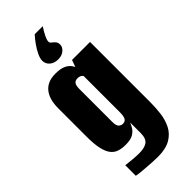

<svg xmlns="http://www.w3.org/2000/svg" viewBox="-264 -750 913 913"><g transform="rotate(-45 192.0 -293.5)"><path d="M248 -707Q233 -684 224 -665.5Q215 -647 215 -636Q215 -628 222.5 -622.5Q230 -617 237.5 -609Q245 -601 245 -586Q245 -570 229.5 -556.5Q214 -543 189 -543Q163 -543 146.5 -557Q130 -571 130 -593Q130 -608 140 -629Q150 -650 165 -671Q180 -692 194 -707ZM195 120Q179 120 157 118.5Q135 117 113.5 115.5Q92 114 76.5 112Q61 110 58 109V38Q72 40 99.5 42.5Q127 45 145 45Q162 45 175.5 42Q189 39 198.5 32.5Q208 26 213 13.5Q218 1 218 -17V-89Q214 -79 206 -65Q198 -51 180.5 -40Q163 -29 128 -29Q103 -29 83.5 -35.5Q64 -42 51 -59Q38 -76 31 -107Q24 -138 24 -187V-379Q24 -440 51 -472.5Q78 -505 130 -505Q164 -505 183 -496.5Q202 -488 212.5 -473.5Q223 -459 230 -440L212 -437L233 -495H354V-87Q354 -53 349.5 -16.5Q345 20 329.5 51Q314 82 282 101Q250 120 195 120ZM189 -109Q200 -109 206.5 -114.5Q213 -120 215.5 -131Q218 -142 218 -156V-402Q216 -405 212.5 -408Q209 -411 203.5 -413Q198 -415 188 -415Q175 -415 167.5 -406Q160 -397 160 -373V-150Q160 -137 162.5 -129Q165 -121 169.5 -117Q174 -113 179 -111Q184 -109 189 -109Z"/></g></svg>

Font: Alumni Sans ExtraBold
Style: Regular
Weight: 800
Designer: Robert E. Leuschke
Foundry: Robert E. Leuschke
Version: Version 1.018